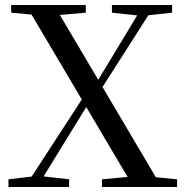

<svg xmlns="http://www.w3.org/2000/svg" viewBox="-20 -752 748 772"><path d="M14 0V-31L123 -44H144L258 -31V0ZM80 0 331 -386 357 -364H352L340 -343L129 0ZM390 0V-31L531 -44H562L692 -31V0ZM378 -380 351 -399H356L367 -418L557 -732H603ZM517 0 84 -732H197L630 0ZM25 -701V-732H325V-701L187 -689H155ZM430 -701V-732H672V-701L562 -689H542Z"/></svg>

Font: Noto Serif KR ExtraLight Medium
Style: Regular
Weight: 500
Version: Version 2.002-H1;hotconv 1.1.0;makeotfexe 2.6.0